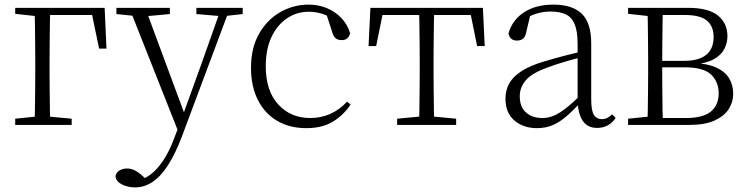

<svg xmlns="http://www.w3.org/2000/svg" viewBox="-20 -542 3240 833"><path d="M130 0Q131 -24 131.5 -64.5Q132 -105 132.5 -148.5Q133 -192 133 -226V-275Q133 -312 132.5 -357Q132 -402 131.5 -443Q131 -484 130 -508H198Q197 -484 196.5 -443Q196 -402 195.5 -357Q195 -312 195 -275V-226Q195 -192 195.5 -148.5Q196 -105 196.5 -64.5Q197 -24 198 0ZM163 -477V-508H434L442 -331H410L374 -504L405 -477ZM46 0V-27L153 -38H173L291 -27V0ZM46 -482V-508H163V-470H155Z M566 271Q535 271 509.5 258.5Q484 246 481 223Q484 206 498.5 197.5Q513 189 532 189Q549 189 565.5 197.5Q582 206 598 221L626 246L596 259L576 242Q626 231 666.5 183Q707 135 734 62L762 -11L765 -19L855 -268L940 -508H978L770 48Q741 125 709 174.5Q677 224 641.5 247.5Q606 271 566 271ZM759 43 541 -508H610L782 -44L788 -30ZM485 -481V-508H717V-481L607 -471H583ZM832 -481V-508H1033V-481L952 -472H938Z M1309 14Q1237 14 1183 -17.5Q1129 -49 1099 -108Q1069 -167 1069 -248Q1069 -335 1104.5 -396.5Q1140 -458 1197 -490Q1254 -522 1319 -522Q1361 -522 1397.5 -507Q1434 -492 1460.5 -464.5Q1487 -437 1499 -398Q1492 -368 1463 -368Q1445 -368 1435.5 -376.5Q1426 -385 1421 -404L1393 -490L1436 -452Q1405 -474 1377 -482.5Q1349 -491 1320 -491Q1267 -491 1224.5 -462Q1182 -433 1157.5 -380.5Q1133 -328 1133 -255Q1133 -148 1187 -89Q1241 -30 1326 -30Q1371 -30 1411 -47Q1451 -64 1486 -101L1501 -88Q1469 -41 1423 -13.5Q1377 14 1309 14Z M1579 -342 1587 -508H2075L2083 -342H2050L2017 -505L2050 -477H1612L1645 -505L1612 -342ZM1703 0V-27L1819 -38H1843L1959 -27V0ZM1798 0Q1799 -24 1799.5 -64.5Q1800 -105 1800.5 -148.5Q1801 -192 1801 -226V-283Q1801 -316 1800.5 -359.5Q1800 -403 1799.5 -443.5Q1799 -484 1798 -508H1864Q1863 -484 1862.5 -443.5Q1862 -403 1861.5 -359.5Q1861 -316 1861 -283V-226Q1861 -192 1861.5 -148.5Q1862 -105 1862.5 -64.5Q1863 -24 1864 0Z M2309 14Q2251 14 2212 -19Q2173 -52 2173 -114Q2173 -151 2189.5 -180.5Q2206 -210 2243.5 -234Q2281 -258 2343 -276Q2386 -289 2430.5 -300.5Q2475 -312 2515 -321V-297Q2475 -287 2433.5 -275Q2392 -263 2355 -249Q2288 -225 2261.5 -194Q2235 -163 2235 -125Q2235 -78 2262 -54Q2289 -30 2333 -30Q2358 -30 2381.5 -39.5Q2405 -49 2434.5 -72Q2464 -95 2504 -134L2510 -89H2491Q2459 -55 2431 -32Q2403 -9 2374 2.5Q2345 14 2309 14ZM2571 13Q2529 13 2508.5 -17.5Q2488 -48 2486 -102V-106V-350Q2486 -407 2473 -437.5Q2460 -468 2434 -480Q2408 -492 2368 -492Q2338 -492 2308 -483Q2278 -474 2246 -454L2282 -482L2263 -402Q2259 -382 2249 -374Q2239 -366 2223 -366Q2192 -366 2186 -397Q2203 -456 2254 -489Q2305 -522 2381 -522Q2463 -522 2504 -482.5Q2545 -443 2545 -354V-113Q2545 -61 2557 -43Q2569 -25 2591 -25Q2604 -25 2614 -30Q2624 -35 2636 -46L2651 -30Q2636 -8 2615.5 2.5Q2595 13 2571 13Z M2705 0V-27L2814 -38L2822 -30H2956Q3030 -30 3064 -58Q3098 -86 3098 -137Q3098 -187 3065 -218.5Q3032 -250 2949 -250H2822V-278H2947Q3076 -278 3076 -382Q3076 -428 3047 -452.5Q3018 -477 2950 -477H2822L2814 -470L2705 -482V-508H2965Q3054 -508 3095 -474.5Q3136 -441 3136 -385Q3136 -356 3122.5 -329.5Q3109 -303 3076.5 -285Q3044 -267 2987 -262L2990 -269Q3051 -266 3088.5 -248.5Q3126 -231 3143.5 -202Q3161 -173 3161 -134Q3161 -100 3142 -69.5Q3123 -39 3081 -19.5Q3039 0 2969 0ZM2789 0Q2790 -24 2790.5 -64.5Q2791 -105 2791.5 -148.5Q2792 -192 2792 -226V-283Q2792 -316 2791.5 -359.5Q2791 -403 2790.5 -443.5Q2790 -484 2789 -508H2856Q2855 -484 2854.5 -443Q2854 -402 2853.5 -355Q2853 -308 2853 -267V-226Q2853 -192 2853.5 -148.5Q2854 -105 2854.5 -64.5Q2855 -24 2856 0Z"/></svg>

Font: Noto Serif KR ExtraLight
Style: Regular
Weight: 200
Designer: Ryoko NISHIZUKA 西塚涼子 (kana & ideographs); Frank Grießhammer (Latin, Greek & Cyrillic); Wenlong ZHANG 张文龙 (bopomofo); San
Foundry: Adobe
Version: Version 2.002-H1;hotconv 1.1.0;makeotfexe 2.6.0